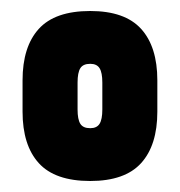

<svg xmlns="http://www.w3.org/2000/svg" viewBox="-20 -709 327 349"><path d="M144 -380Q80 -380 50.5 -412.5Q21 -445 21 -506V-563Q21 -624 50.5 -656.5Q80 -689 144 -689Q207 -689 236.5 -656.5Q266 -624 266 -563V-506Q266 -445 236.5 -412.5Q207 -380 144 -380ZM144 -476Q156 -476 161 -484Q166 -492 166 -510V-559Q166 -577 161 -585Q156 -593 144 -593Q131 -593 126 -585Q121 -577 121 -559V-510Q121 -492 126 -484Q131 -476 144 -476Z"/></svg>

Font: Sofia Sans Extra Condensed Black
Style: Regular
Weight: 900
Designer: Botio Nikoltchev, Ani Petrova
Foundry: lettersoup
Version: Version 4.101